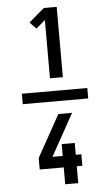

<svg xmlns="http://www.w3.org/2000/svg" viewBox="-65 -890 630 1099"><g transform="rotate(-5 250.0 -340.0)"><path d="M62 -310V-370H438V-310ZM230 -444V-779L178 -734L141 -772L230 -848H304V-444ZM264 168V71H126V5L260 -236H339L205 5H264V-63H339V5H371V71H339V168Z"/></g></svg>

Font: Iosevka Curly Medium
Style: Regular
Weight: 500
Monospace: yes
Designer: Belleve Invis
Foundry: Belleve Invis
Version: Version 22.1.2; ttfautohint (v1.8.4)